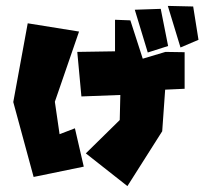

<svg xmlns="http://www.w3.org/2000/svg" viewBox="-20 -631 718 651"><path d="M549 -611 592 -470 653 -496 635 -609ZM437 -598 481 -453 550 -475 525 -601ZM541 -455 606 -454V-330L540 -327L530 -186L412 0L271 -111L386 -224L388 -309L256 -304L242 -455L370 -457V-564L422 -562L464 -432ZM74 -552 25 -285 94 -31 264 -66 234 -196 182 -176 166 -286 248 -524Z"/></svg>

Font: Super Mario
Style: Regular
Weight: 400
Version: Version 1.0